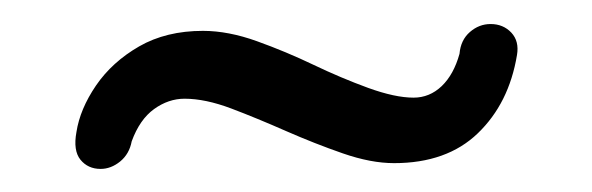

<svg xmlns="http://www.w3.org/2000/svg" viewBox="-20 -410 503 163"><path d="M314.5 -271.5Q294.9 -271.5 271 -279.8Q247.1 -288.1 222.7 -298.8Q198.2 -309.6 176.3 -317.9Q154.3 -326.2 136.7 -326.2Q123 -326.2 110.8 -317.4Q98.6 -308.6 91.8 -290Q89.8 -279.3 82 -272.9Q74.2 -266.6 65.4 -266.6Q54.7 -266.6 48.3 -274.4Q42 -282.2 44.9 -297.9Q47.9 -317.4 61.5 -337.4Q75.2 -357.4 98.1 -370.6Q121.1 -383.8 152.3 -383.8Q173.8 -383.8 198.2 -375Q222.7 -366.2 246.1 -355Q269.5 -343.8 292.5 -335.4Q315.4 -327.1 331.1 -327.1Q344.7 -327.1 355 -336.9Q365.2 -346.7 370.1 -364.3Q371.1 -376 378.9 -382.8Q386.7 -389.6 396.5 -389.6Q407.2 -389.6 414.1 -382.3Q420.9 -375 418.9 -363.3Q412.1 -322.3 385.7 -296.9Q359.4 -271.5 314.5 -271.5Z"/></svg>

Font: Quicksand
Style: Italic
Weight: 400
Designer: Andrew Paglinawan
Foundry: Andrew Paglinawan
Version: Version 3.006